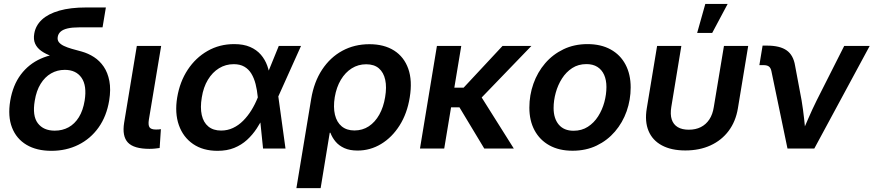

<svg xmlns="http://www.w3.org/2000/svg" viewBox="-20 -766 4504 990"><path d="M245.1 11.7Q168.9 11.7 116.7 -19.3Q64.5 -50.3 42 -108.2Q19.5 -166 32.7 -246.1Q46.4 -327.1 87.4 -381.6Q128.4 -436 190.4 -463.6Q252.4 -491.2 328.1 -491.2L322.3 -456.5Q281.2 -464.4 248.3 -475.8Q215.3 -487.3 193.1 -503.2Q170.9 -519 161.1 -541Q151.4 -563 156.7 -592.8Q163.6 -634.3 196 -664.6Q228.5 -694.8 285.9 -711.2Q343.3 -727.5 423.8 -727.5H525.9L508.8 -625H389.6Q352.1 -625 328.4 -619.4Q304.7 -613.8 292.5 -602.8Q280.3 -591.8 277.8 -576.2Q274.9 -560.1 283.4 -548.8Q292 -537.6 309.3 -529.3Q326.7 -521 350.3 -514.2Q374 -507.3 401.9 -500Q435.1 -490.7 464.6 -471.7Q494.1 -452.6 514.9 -422.1Q535.6 -391.6 543.9 -348.4Q552.2 -305.2 543 -248Q529.8 -167 488.3 -108.6Q446.8 -50.3 384 -19.3Q321.3 11.7 245.1 11.7ZM262.2 -92.3Q301.8 -92.3 333.5 -109.6Q365.2 -127 386.7 -161.6Q408.2 -196.3 416.5 -247.6Q428.7 -324.2 400.4 -365Q372.1 -405.8 314 -405.8Q275.4 -405.8 243.4 -387.5Q211.4 -369.1 189.5 -333.7Q167.5 -298.3 159.2 -246.6Q146 -168.9 175 -130.6Q204.1 -92.3 262.2 -92.3Z M750.5 1.5Q670.4 1.5 639.6 -31Q608.9 -63.5 620.1 -133.3L685.5 -529.3H811L747.6 -148.9Q743.2 -121.1 751 -109.6Q758.8 -98.1 784.2 -98.1Q792.5 -98.1 798.8 -98.6Q805.2 -99.1 809.6 -100.1L803.2 -2.9Q793.5 -1.5 779.8 0Q766.1 1.5 750.5 1.5Z M1101.6 11.7Q1026.9 11.7 975.6 -23.4Q924.3 -58.6 902.3 -120.8Q880.4 -183.1 893.6 -263.2Q907.2 -344.7 948 -406.5Q988.8 -468.3 1050.3 -503.4Q1111.8 -538.6 1187.5 -538.6Q1235.8 -538.6 1269.5 -523.9Q1303.2 -509.3 1325 -484.1Q1346.7 -459 1358.2 -426.8Q1369.6 -394.5 1374 -359.4H1408.2L1414.6 -272L1452.1 0H1336.4L1309.1 -266.1Q1305.7 -301.8 1297.9 -332.5Q1290 -363.3 1276.1 -386.2Q1262.2 -409.2 1240 -422.1Q1217.8 -435.1 1185.1 -435.1Q1143.6 -435.1 1109.4 -414.1Q1075.2 -393.1 1052 -354.7Q1028.8 -316.4 1020.5 -263.7Q1011.7 -211.4 1020.3 -173.1Q1028.8 -134.8 1054.2 -113.8Q1079.6 -92.8 1120.1 -92.8Q1152.8 -92.8 1181.4 -106.2Q1210 -119.6 1233.6 -143.3Q1257.3 -167 1276.4 -197.8Q1295.4 -228.5 1309.1 -263.2L1417.5 -529.3H1532.2L1412.6 -263.2L1376.5 -172.9H1343.3Q1325.7 -137.2 1304 -104Q1282.2 -70.8 1253.7 -44.7Q1225.1 -18.6 1187.7 -3.4Q1150.4 11.7 1101.6 11.7Z M1508.3 204.1 1584.5 -255.9Q1599.1 -343.8 1640.9 -407Q1682.6 -470.2 1745.1 -504.2Q1807.6 -538.1 1884.8 -538.1Q1960.4 -538.1 2012 -505.4Q2063.5 -472.7 2085.2 -411.4Q2106.9 -350.1 2092.8 -264.2Q2079.6 -181.2 2040.5 -119.4Q2001.5 -57.6 1945.3 -23.7Q1889.2 10.3 1823.7 10.3Q1783.2 10.3 1755.4 -2.4Q1727.5 -15.1 1710.2 -35.9Q1692.9 -56.6 1683.6 -81.5H1680.2L1633.3 204.1ZM1807.6 -93.3Q1849.1 -93.3 1881.6 -114.7Q1914.1 -136.2 1935.8 -175Q1957.5 -213.9 1965.8 -265.1Q1974.6 -316.4 1966.3 -354.5Q1958 -392.6 1933.6 -413.6Q1909.2 -434.6 1868.2 -434.6Q1827.1 -434.6 1793.7 -413.6Q1760.3 -392.6 1737.5 -354.5Q1714.8 -316.4 1706.1 -265.1Q1697.8 -213.4 1707 -174.6Q1716.3 -135.7 1741.9 -114.5Q1767.6 -93.3 1807.6 -93.3Z M2358.4 -529.3 2270.5 0H2145.5L2232.9 -529.3ZM2720.2 -529.3 2414.6 -212.4H2273.9L2286.6 -314H2370.6L2571.3 -529.3ZM2477.1 0 2346.2 -217.3 2446.3 -291 2629.4 0Z M2932.1 11.2Q2862.8 11.2 2813 -16.4Q2763.2 -43.9 2736.3 -94Q2709.5 -144 2709.5 -210.9Q2709.5 -275.4 2730.5 -334.5Q2751.5 -393.6 2790.8 -439.5Q2830.1 -485.4 2885.5 -512Q2940.9 -538.6 3009.3 -538.6Q3078.6 -538.6 3128.7 -511Q3178.7 -483.4 3205.3 -433.1Q3231.9 -382.8 3231.9 -315.4Q3231.9 -251.5 3211.2 -192.6Q3190.4 -133.8 3151.1 -87.9Q3111.8 -42 3056.6 -15.4Q3001.5 11.2 2932.1 11.2ZM2937.5 -91.8Q2979.5 -91.8 3011.2 -112.3Q3043 -132.8 3064.2 -166.3Q3085.4 -199.7 3096.2 -239.5Q3106.9 -279.3 3106.9 -317.4Q3106.9 -353.5 3095 -380.1Q3083 -406.7 3060.1 -421.1Q3037.1 -435.5 3003.9 -435.5Q2961.9 -435.5 2930.4 -415Q2898.9 -394.5 2877.7 -361.1Q2856.4 -327.6 2845.5 -287.8Q2834.5 -248 2834.5 -209Q2834.5 -155.3 2861.1 -123.5Q2887.7 -91.8 2937.5 -91.8Z M3513.7 9.8Q3441.4 9.8 3392.8 -16.4Q3344.2 -42.5 3324 -91.1Q3303.7 -139.6 3314.9 -207L3368.2 -529.3H3493.2L3441.4 -214.4Q3435.1 -176.3 3443.6 -150.1Q3452.1 -124 3474.4 -110.6Q3496.6 -97.2 3531.7 -97.2Q3566.9 -97.2 3593.5 -110.6Q3620.1 -124 3637.5 -150.1Q3654.8 -176.3 3660.6 -214.4L3712.9 -529.3H3837.9L3784.7 -207Q3773.4 -139.6 3737.1 -91.1Q3700.7 -42.5 3643.8 -16.4Q3586.9 9.8 3513.7 9.8ZM3574.7 -596.2 3616.7 -745.6H3731.9L3652.3 -596.2Z M4040.5 0 3957.5 -399.4Q3954.1 -416 3944.6 -423.1Q3935.1 -430.2 3916.5 -430.2H3895.5L3912.1 -530.8H3935.1Q4001.5 -530.8 4036.1 -506.3Q4070.8 -481.9 4079.6 -427.7L4113.3 -248Q4121.1 -200.7 4126.2 -153.6Q4131.3 -106.4 4136.2 -58.6H4106Q4127 -106.4 4147.2 -153.6Q4167.5 -200.7 4190.9 -248L4333 -529.3H4464.4L4178.7 0Z"/></svg>

Font: Inter 24pt SemiBold
Style: Italic
Weight: 600
Italic angle: -9.3988°
Designer: Rasmus Andersson
Foundry: rsms
Version: Version 4.001;git-66647c0bb